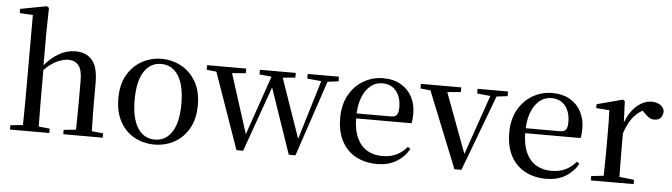

<svg xmlns="http://www.w3.org/2000/svg" viewBox="-50 -1013 4314 1232"><g transform="rotate(5 2107.5 -397.0)"><path d="M41 0V-28L149 -39H191L294 -28V0ZM120 0Q121 -25 121.5 -66Q122 -107 122.5 -152Q123 -197 123 -230V-745L38 -750V-777L207 -809L222 -800L219 -644V-421L221 -408V-230Q221 -197 221.5 -152Q222 -107 222.5 -66Q223 -25 224 0ZM384 0V-28L490 -39H531L638 -28V0ZM461 0Q463 -25 463.5 -65.5Q464 -106 464.5 -151Q465 -196 465 -230V-352Q465 -422 441 -450.5Q417 -479 376 -479Q341 -479 296 -457Q251 -435 199 -376L178 -413H205Q257 -478 309 -507.5Q361 -537 417 -537Q485 -537 523.5 -493Q562 -449 562 -346V-230Q562 -196 562.5 -151Q563 -106 564 -65.5Q565 -25 566 0Z M971 15Q901 15 843 -16.5Q785 -48 750.5 -110Q716 -172 716 -261Q716 -351 752 -412.5Q788 -474 846.5 -505.5Q905 -537 971 -537Q1039 -537 1097.5 -505.5Q1156 -474 1192 -412.5Q1228 -351 1228 -261Q1228 -172 1192.5 -110Q1157 -48 1099 -16.5Q1041 15 971 15ZM971 -17Q1042 -17 1082 -79Q1122 -141 1122 -260Q1122 -379 1082 -441.5Q1042 -504 971 -504Q901 -504 861 -441.5Q821 -379 821 -260Q821 -141 861 -79Q901 -17 971 -17Z M1500 5 1315 -522H1417L1559 -77L1541 -76L1547 -91L1696 -522H1742L1897 -76H1880L1884 -89L2015 -522H2057L1880 5H1837L1680 -453H1707L1700 -436L1543 5ZM1265 -492V-522H1517V-492L1395 -482H1364ZM1605 -492V-522H1836V-492L1734 -482H1708ZM1913 -492V-522H2114V-492L2034 -482H2019Z M2406 15Q2330 15 2271 -16Q2212 -47 2178.5 -108.5Q2145 -170 2145 -260Q2145 -346 2180 -408Q2215 -470 2273 -503.5Q2331 -537 2398 -537Q2466 -537 2513.5 -509Q2561 -481 2585.5 -433.5Q2610 -386 2610 -325Q2610 -289 2604 -265H2189V-297H2469Q2497 -297 2507 -312Q2517 -327 2517 -360Q2517 -425 2485 -464.5Q2453 -504 2395 -504Q2354 -504 2320.5 -477.5Q2287 -451 2267 -399.5Q2247 -348 2247 -273Q2247 -192 2271.5 -139.5Q2296 -87 2338 -63Q2380 -39 2435 -39Q2488 -39 2526.5 -58Q2565 -77 2594 -112L2611 -99Q2579 -45 2527.5 -15Q2476 15 2406 15Z M2904 5 2692 -522H2801L2968 -74H2950L2955 -87L3106 -522H3147L2949 5ZM2642 -492V-522H2902V-492L2794 -482H2741ZM3007 -492V-522H3203V-492L3122 -482H3104Z M3495 15Q3419 15 3360 -16Q3301 -47 3267.5 -108.5Q3234 -170 3234 -260Q3234 -346 3269 -408Q3304 -470 3362 -503.5Q3420 -537 3487 -537Q3555 -537 3602.5 -509Q3650 -481 3674.5 -433.5Q3699 -386 3699 -325Q3699 -289 3693 -265H3278V-297H3558Q3586 -297 3596 -312Q3606 -327 3606 -360Q3606 -425 3574 -464.5Q3542 -504 3484 -504Q3443 -504 3409.5 -477.5Q3376 -451 3356 -399.5Q3336 -348 3336 -273Q3336 -192 3360.5 -139.5Q3385 -87 3427 -63Q3469 -39 3524 -39Q3577 -39 3615.5 -58Q3654 -77 3683 -112L3700 -99Q3668 -45 3616.5 -15Q3565 15 3495 15Z M3782 0V-28L3891 -40H3946L4058 -28V0ZM3861 0Q3862 -25 3862.5 -66Q3863 -107 3863.5 -152Q3864 -197 3864 -230V-295Q3864 -347 3863.5 -385Q3863 -423 3861 -459L3776 -465V-490L3942 -534L3955 -526L3961 -385V-384V-230Q3961 -197 3961.5 -152Q3962 -107 3962.5 -66Q3963 -25 3964 0ZM3961 -319 3936 -374H3956Q3972 -424 3998.5 -460.5Q4025 -497 4058.5 -517Q4092 -537 4127 -537Q4157 -537 4179.5 -524.5Q4202 -512 4209 -485Q4209 -458 4195.5 -441Q4182 -424 4153 -424Q4133 -424 4117 -435Q4101 -446 4083 -466L4060 -489L4103 -487Q4054 -470 4019.5 -430.5Q3985 -391 3961 -319Z"/></g></svg>

Font: Noto Serif JP ExtraLight Medium
Style: Regular
Weight: 500
Version: Version 2.003-H1;hotconv 1.1.1;makeotfexe 2.6.0